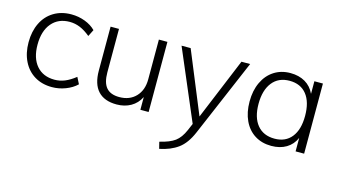

<svg xmlns="http://www.w3.org/2000/svg" viewBox="-83 -806 2337 1325"><g transform="rotate(15 1085.0 -143.0)"><path d="M51 -251Q51 -329 80 -388.5Q109 -448 163 -480.5Q217 -513 288 -513Q339 -513 385.5 -495.5Q432 -478 462 -447L438 -399Q399 -431 363.5 -445.5Q328 -460 290 -460Q209 -460 162 -404.5Q115 -349 115 -251Q115 -155 161.5 -101Q208 -47 290 -47Q328 -47 363.5 -61.5Q399 -76 438 -107L462 -60Q430 -29 382.5 -11Q335 7 286 7Q215 7 162 -25Q109 -57 80 -115.5Q51 -174 51 -251Z M976 -501V0H917V-91Q893 -43 849 -18Q805 7 748 7Q660 7 615 -42Q570 -91 570 -187V-501H630V-191Q630 -117 660 -82Q690 -47 753 -47Q827 -47 871 -93.5Q915 -140 915 -217V-501Z M1567 -501 1331 52Q1296 134 1243.5 172.5Q1191 211 1112 227L1100 179Q1172 162 1208.5 135Q1245 108 1270 50L1291 1L1077 -501H1142L1323 -61L1505 -501Z M2087 -501V0H2026V-96Q2004 -46 1959.5 -19.5Q1915 7 1853 7Q1786 7 1735.5 -24.5Q1685 -56 1657.5 -114.5Q1630 -173 1630 -251Q1630 -329 1658 -388.5Q1686 -448 1736.5 -480.5Q1787 -513 1853 -513Q1914 -513 1958.5 -487Q2003 -461 2026 -411V-501ZM2026 -253Q2026 -352 1983 -406Q1940 -460 1861 -460Q1782 -460 1738 -404.5Q1694 -349 1694 -251Q1694 -154 1738 -100.5Q1782 -47 1862 -47Q1940 -47 1983 -101Q2026 -155 2026 -253Z"/></g></svg>

Font: Muli Light
Style: Regular
Weight: 300
Designer: Vernon Adams
Foundry: Vernon Adams
Version: Version 2.100